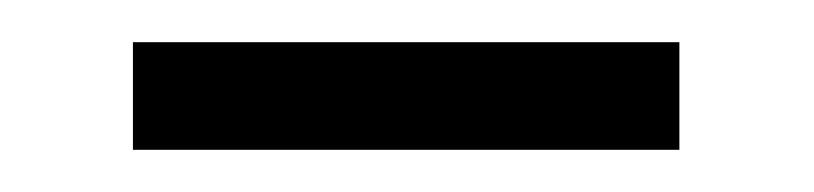

<svg xmlns="http://www.w3.org/2000/svg" viewBox="-20 -313 386 91"><path d="M43 -242H302V-293H43Z"/></svg>

Font: Source Han Serif CN
Style: Regular
Weight: 400
Designer: Ryoko NISHIZUKA 西塚涼子 (kana & ideographs); Frank Grießhammer (Latin, Greek & Cyrillic); Wenlong ZHANG 张文龙 (bopomofo); San
Foundry: Adobe
Version: Version 2.003;hotconv 1.1.1;makeotfexe 2.6.0